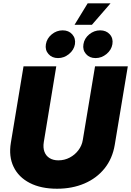

<svg xmlns="http://www.w3.org/2000/svg" viewBox="-20 -1127 790 1156"><path d="M323.2 9.3Q226.6 9.3 159.2 -25.4Q91.8 -60.1 61.8 -122.6Q31.7 -185.1 45.4 -267.6L121.6 -727.5H318.8L243.7 -271.5Q238.3 -237.8 247.6 -213.1Q256.8 -188.5 278.6 -175Q300.3 -161.6 331.5 -161.6Q368.2 -161.6 399.7 -178.2Q431.2 -194.8 452.1 -222.7Q473.1 -250.5 478.5 -284.2L552.2 -727.5H749.5L670.9 -254.9Q657.2 -172.4 609.6 -113Q562 -53.7 488.3 -22.2Q414.6 9.3 323.2 9.3ZM555.2 -777.3Q519 -777.3 497.8 -801.8Q476.6 -826.2 482.4 -860.8Q487.8 -896 517.3 -920.2Q546.9 -944.3 583 -944.3Q619.6 -944.3 641.1 -920.2Q662.6 -896 656.7 -860.8Q650.9 -826.2 621.3 -801.8Q591.8 -777.3 555.2 -777.3ZM329.6 -777.3Q293 -777.3 271.7 -801.8Q250.5 -826.2 256.3 -860.8Q262.2 -896 291.5 -920.2Q320.8 -944.3 357.4 -944.3Q393.6 -944.3 415 -920.2Q436.5 -896 431.2 -860.8Q425.3 -826.2 395.5 -801.8Q365.7 -777.3 329.6 -777.3ZM428.7 -977.5 507.8 -1106.9H645.5L533.2 -977.5Z"/></svg>

Font: Inter 16pt Black
Style: Italic
Weight: 900
Italic angle: -9.3988°
Version: Version 4.001;git-66647c0bb